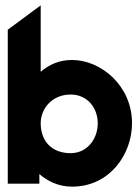

<svg xmlns="http://www.w3.org/2000/svg" viewBox="-20 -686 522 717"><path d="M9 0H127V-36C158 -9 199 11 249 11C390 11 473 -110 473 -226C473 -366 357 -462 249 -462C201 -462 164 -445 132 -418V-666L9 -575ZM132 -226C132 -281 175 -333 244 -333C307 -333 345 -282 345 -226C345 -164 303 -114 244 -114C173 -114 132 -159 132 -226Z"/></svg>

Font: Charger Pro
Style: UltraNar
Weight: 900
Designer: Jasper
Foundry: Cannot Into Space Fonts
Version: Version 1.09